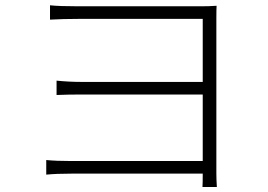

<svg xmlns="http://www.w3.org/2000/svg" viewBox="-20 -707 1040 744"><path d="M820.3 17.6H764.6Q765.6 3.9 765.6 -34.2H257.8Q198.2 -34.2 159.2 -30.3V-86.9Q197.3 -83 256.8 -83H765.6V-340.8H295.9Q244.1 -340.8 199.2 -338.9V-394.5Q248 -389.6 293.9 -389.6H765.6V-633.8H284.2Q224.6 -633.8 173.8 -630.9V-686.5Q209 -682.6 284.2 -682.6H757.8Q790 -682.6 819.3 -684.6Q818.4 -670.9 818.4 -636.7V-34.2Q818.4 -12.7 820.3 17.6Z"/></svg>

Font: Taipei Sans TC Beta Light
Style: Regular
Weight: 300
Designer: JT Foundry
Foundry: JT Foundry
Version: Version 1.000